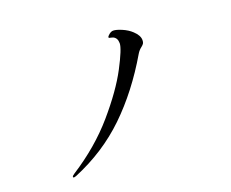

<svg xmlns="http://www.w3.org/2000/svg" viewBox="-107 -876 1215 1008"><g transform="rotate(-20 500.0 -372.0)"><path d="M150 -45Q144 -45 144 -49Q144 -55 157 -63Q305 -158 408 -277.5Q511 -397 563 -496Q615 -595 615 -625Q615 -655 593 -665Q588 -667 582.5 -668Q577 -669 574 -670Q570 -670 570 -674Q570 -680 582 -689.5Q594 -699 605 -699Q622 -699 652.5 -686Q683 -673 704 -653Q733 -626 733 -600Q733 -588 729 -581.5Q725 -575 716 -568Q700 -556 690 -539Q588 -365 460.5 -242Q333 -119 161 -48Q152 -45 150 -45Z"/></g></svg>

Font: Shippori Mincho B1 Medium
Style: Regular
Weight: 500
Designer: FONTDASU
Foundry: FONTDASU / Google Inc. / but / Adobe
Version: Version 3.110; ttfautohint (v1.8.3)